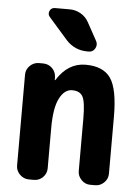

<svg xmlns="http://www.w3.org/2000/svg" viewBox="-54 -812 609 854"><g transform="rotate(5 250.0 -385.0)"><path d="M222.7 -769.5Q249 -769.5 272 -756.3Q294.9 -743.2 307.6 -719.7L351.6 -639.6Q360.4 -623 351.1 -606.4Q341.8 -589.8 323.2 -589.8H317.4Q259.8 -589.8 221.7 -631.8L137.7 -727.5Q127 -739.3 133.3 -754.4Q139.6 -769.5 157.2 -769.5ZM460 -309.6V-56.6Q460 -33.2 442.9 -16.6Q425.8 0 403.3 0H381.8Q358.4 0 341.8 -17.1Q325.2 -34.2 325.2 -56.6V-290Q325.2 -364.3 312.5 -388.2Q299.8 -412.1 265.1 -412.1Q230.5 -412.1 208.5 -369.1Q186.5 -326.2 186.5 -237.3V-56.6Q186.5 -33.2 169.9 -16.6Q153.3 0 129.9 0H107.4Q84 0 66.9 -17.1Q49.8 -34.2 49.8 -56.6V-462.9Q49.8 -486.3 66.9 -502.9Q84 -519.5 107.4 -519.5H125Q149.4 -519.5 166 -503.4Q182.6 -487.3 183.6 -462.9V-451.2Q183.6 -450.2 184.6 -450.2Q186.5 -450.2 186.5 -451.2Q236.3 -530.3 314.9 -530.3Q393.6 -530.3 426.8 -482.4Q460 -434.6 460 -309.6Z"/></g></svg>

Font: Rounded Mgen+ 2m bold
Style: Bold
Weight: 700
Designer: [Source Han Sans]
Ryoko NISHIZUKA  (kana & ideographs); Paul D. Hunt (Latin, Greek & Cyrillic); Wenlong ZHANG  (bopomofo
Version: Version 1.059.20150602